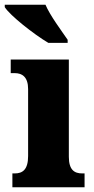

<svg xmlns="http://www.w3.org/2000/svg" viewBox="-41 -786 393 806"><path d="M162 -606H243V-619C217 -657 169 -721 150 -766H-21V-756C1 -721 101 -642 162 -606ZM11 0H314V-58H304C271 -58 248 -73 248 -128V-536H4V-479H21C52 -479 77 -463 77 -412V-131C77 -74 54 -58 21 -58H11Z"/></svg>

Font: Noto Serif Devanagari Condensed Black
Style: Regular
Weight: 900
Width: 3
Designer: Universal Thirst, Indian Type Foundry and the Monotype Design Team
Foundry: Monotype Imaging Inc.
Version: Version 2.004